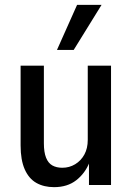

<svg xmlns="http://www.w3.org/2000/svg" viewBox="-20 -763 545 792"><path d="M203 9Q161 9 130 -8.5Q99 -26 82 -64.5Q65 -103 65 -163V-492H161V-172Q161 -135 170 -112.5Q179 -90 196 -80.5Q213 -71 237 -71Q266 -71 290 -85.5Q314 -100 328 -125.5Q342 -151 342 -186V-492H438V0H347V-93H349Q331 -48 294.5 -19.5Q258 9 203 9ZM215 -557 298 -743H399L284 -557Z"/></svg>

Font: Nunito Sans 10pt Condensed SemiBold
Style: Regular
Weight: 600
Width: 3
Designer: Vernon Adams
Foundry: Vernon Adams
Version: Version 3.101;gftools[0.9.27]